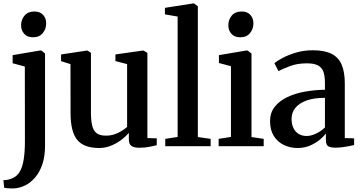

<svg xmlns="http://www.w3.org/2000/svg" viewBox="-40 -839 2071 1102"><path d="M38 242.5Q29 242.5 17.8 242.2Q6.5 242 -3 240.8Q-12.5 239.5 -16 238.5L-20.5 195Q-13 195.5 2.5 193Q18 190.5 33.5 183Q59 171.5 74.2 144.8Q89.5 118 96.2 75Q103 32 103 -27.5L102.5 -457L32.5 -476V-522.5L189 -549H197.5L218.5 -532V-3.5Q218.5 56.5 203.8 101.8Q189 147 163.2 177.8Q137.5 208.5 105.2 224.8Q73 241 38 242.5ZM148.5 -625Q116.5 -625 98.8 -645Q81 -665 81 -694Q81 -726 100.8 -749.5Q120.5 -773 157 -773H158Q190 -773 207.5 -753.5Q225 -734 225 -705Q225 -673 205.5 -649Q186 -625 149.5 -625Z M758 9Q729.5 9 714.5 -1.5Q699.5 -12 699.5 -39V-76Q682.5 -56 656 -36Q629.5 -16 597.2 -2.8Q565 10.5 529.5 10.5Q441 10.5 403 -36.5Q365 -83.5 365 -189.5L364.5 -471L310.5 -488V-526.5L456.5 -548.5H463L482 -535.5V-193.5Q482 -147 489.2 -117.5Q496.5 -88 515 -74.2Q533.5 -60.5 568 -60.5Q595.5 -60.5 618.2 -68.5Q641 -76.5 659 -88Q677 -99.5 689.5 -110.5V-471L622.5 -488.5V-526.5L777 -548.5H784.5L806 -535.5V-46.5L860 -45L859.5 -5.5Q842.5 -1.5 817 3.8Q791.5 9 758 9Z M979.5 -53V-744L906.5 -756.5V-794L1066.5 -819H1074L1095.5 -803V-52.5L1169 -42V0H908.5V-42Z M1215 0V-42L1285.5 -53V-459L1216.5 -477.5V-522.5L1373 -549H1381.5L1403.5 -531.5V-52.5L1473.5 -42V0ZM1338 -625Q1306 -625 1288.2 -645Q1270.5 -665 1270.5 -694Q1270.5 -726 1290.2 -749.5Q1310 -773 1346.5 -773H1347.5Q1379.5 -773 1397 -753.5Q1414.5 -734 1414.5 -705Q1414.5 -673 1395 -649Q1375.5 -625 1339 -625Z M1667.5 10.5Q1625.5 10.5 1589.5 -6.8Q1553.5 -24 1531.8 -58.2Q1510 -92.5 1510 -143.5Q1510 -192 1536.8 -226Q1563.5 -260 1608.8 -281.5Q1654 -303 1710 -313Q1766 -323 1825 -324V-363.5Q1825 -402.5 1816.2 -427Q1807.5 -451.5 1785 -463.5Q1762.5 -475.5 1721.5 -475.5Q1667 -475.5 1625 -459.8Q1583 -444 1558 -431L1535 -476.5Q1548 -488 1580.2 -505.5Q1612.5 -523 1657.8 -536.8Q1703 -550.5 1755.5 -550.5Q1822.5 -550.5 1862.8 -530.2Q1903 -510 1921 -467.8Q1939 -425.5 1939 -359.5V-46.5L1992.5 -45V-6.5Q1981.5 -4 1963.2 -0.2Q1945 3.5 1924.5 6Q1904 8.5 1885 8.5Q1856 8.5 1843.2 0Q1830.5 -8.5 1830.5 -37V-72.5Q1819.5 -57.5 1796.5 -38Q1773.5 -18.5 1741 -4Q1708.5 10.5 1667.5 10.5ZM1719.5 -58.5Q1745.5 -58.5 1774.2 -72.2Q1803 -86 1825 -107.5V-277.5Q1761.5 -277.5 1719 -262Q1676.5 -246.5 1655 -219.5Q1633.5 -192.5 1633.5 -157.5Q1633.5 -125 1644.8 -102.8Q1656 -80.5 1675.5 -69.5Q1695 -58.5 1719.5 -58.5Z"/></svg>

Font: Merriweather 60pt SemiBold
Style: Regular
Weight: 600
Version: Version 2.100